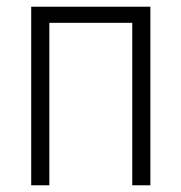

<svg xmlns="http://www.w3.org/2000/svg" viewBox="-20 -552 540 572"><path d="M73 0V-532H428V0H374V-484H127V0Z"/></svg>

Font: Noto Sans Mono ExtraCondensed Light
Style: Regular
Weight: 300
Width: 2
Designer: Monotype Design Team
Foundry: Monotype Imaging Inc.
Version: Version 2.014; ttfautohint (v1.8.4.7-5d5b)